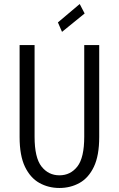

<svg xmlns="http://www.w3.org/2000/svg" viewBox="-20 -924 590 955"><path d="M275.5 11Q221 11 176 -14Q131 -39 104.2 -94.5Q77.5 -150 77.5 -242.5V-700H152V-244Q152 -139.5 186.5 -95.8Q221 -52 275.5 -52Q330.5 -52 364.8 -95.8Q399 -139.5 399 -244V-700H473.5V-242.5Q473.5 -150 447 -94.5Q420.5 -39 375.5 -14Q330.5 11 275.5 11ZM288.5 -765.5 268 -812.5 376.5 -904 401 -857Z"/></svg>

Font: Trispace SemiCondensed Light
Style: Regular
Weight: 300
Width: 4
Designer: Tyler Finck
Foundry: Etcetera Type Company
Version: Version 1.210; ttfautohint (v1.8.3)